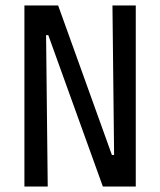

<svg xmlns="http://www.w3.org/2000/svg" viewBox="-20 -680 584 700"><path d="M69 0V-660H192L388 -115H396L390 -660H475V0H355L156 -552H148L154 0Z"/></svg>

Font: Bricolage Grotesque 12pt Condensed
Style: Regular
Weight: 400
Width: 3
Designer: Mathieu Triay
Foundry: Atelier Triay
Version: Version 1.001; ttfautohint (v1.8.4.7-5d5b);gftools[0.9.33.de